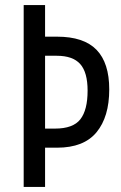

<svg xmlns="http://www.w3.org/2000/svg" viewBox="-20 -734 476 754"><path d="M409 -383Q409 -275 359 -214.5Q309 -154 204 -154H157V0H73V-714H157V-590H204Q309 -590 359 -538.5Q409 -487 409 -383ZM196 -229Q267 -229 295.5 -265.5Q324 -302 324 -378Q324 -450 295 -482.5Q266 -515 203 -515H157V-229Z"/></svg>

Font: Noto Sans Sinhala UI ExtraCondensed
Style: Regular
Weight: 400
Width: 2
Designer: Jelle Bosma - Monotype Design Team
Foundry: Monotype Imaging Inc.
Version: Version 2.006; ttfautohint (v1.8.4.7-5d5b)